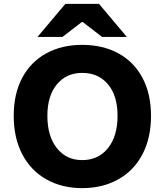

<svg xmlns="http://www.w3.org/2000/svg" viewBox="-20 -960 851 993"><path d="M51 -361Q51 -476 95.5 -558.5Q140 -641 220 -684.5Q300 -728 405 -728Q511 -728 591.5 -684.5Q672 -641 716.5 -558Q761 -475 761 -361Q761 -246 716.5 -161.5Q672 -77 591 -32Q510 13 405 13Q301 13 220.5 -32Q140 -77 95.5 -161.5Q51 -246 51 -361ZM588 -361Q588 -465 538.5 -524Q489 -583 405 -583Q323 -583 274 -523.5Q225 -464 225 -361Q225 -256 274 -194Q323 -132 405 -132Q489 -132 538.5 -194Q588 -256 588 -361ZM318 -940H492L636 -769H508L408 -846H403L303 -769H174Z"/></svg>

Font: Nebula Sans Bold
Style: Regular
Weight: 700
Designer: Paul D. Hunt for Adobe (as Source Sans)
Foundry: Nebula Entertainment & Broadcasting LLC
Version: Version 1.010